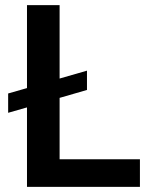

<svg xmlns="http://www.w3.org/2000/svg" viewBox="-20 -727 594 747"><path d="M318.4 -377 211.9 -346.2V-107.4H524.4V0H85V-309.1L11.7 -288.1V-363.3L85 -384.3V-707H211.9V-421.4L318.4 -452.1Z"/></svg>

Font: Pretendard SemiBold
Style: Regular
Weight: 600
Designer: Base glyphs from Inter by Rasmus Andersson; Hangeul glyphs from Noto Sans CJK(Source Han Sans) by Jang Soo-young and Kan
Foundry: Kil Hyung-jin
Version: Version 1.309